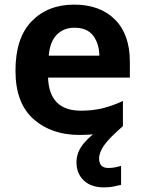

<svg xmlns="http://www.w3.org/2000/svg" viewBox="-20 -574 627 831"><path d="M409 112Q409 86 430.5 55Q452 24 512 -28L418 -17Q375 8 343 46Q311 84 311 128Q311 177 342.5 207Q374 237 430 237Q453 237 470.5 233.5Q488 230 504 226V144Q494 147 479.5 150Q465 153 449 153Q409 153 409 112ZM301 -554Q187 -554 117 -482Q47 -410 47 -268Q47 -128 124.5 -59Q202 10 323 10Q384 10 428 1Q472 -8 512 -28V-137Q467 -116 424.5 -105.5Q382 -95 330 -95Q193 -95 188 -238H542V-307Q542 -425 477.5 -489.5Q413 -554 301 -554ZM302 -454Q357 -454 383 -420Q409 -386 410 -333H191Q196 -394 226 -424Q256 -454 302 -454Z"/></svg>

Font: Noto Sans UI
Style: Bold
Weight: 700
Designer: Monotype Design Team
Foundry: Monotype Imaging Inc.
Version: Version 1.901